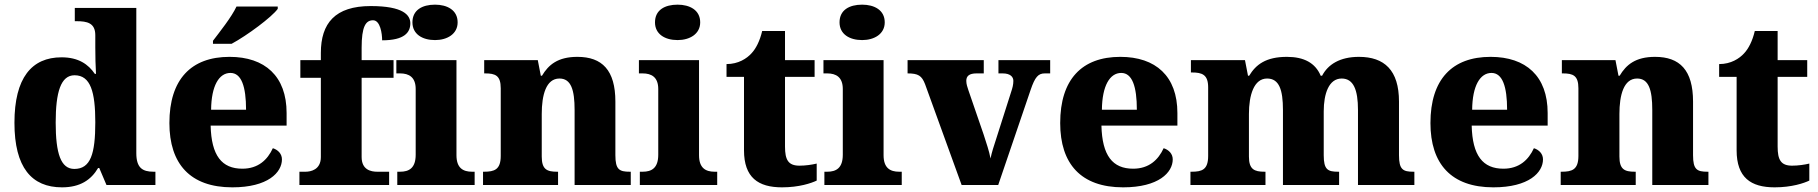

<svg xmlns="http://www.w3.org/2000/svg" viewBox="-20 -794 7804 824"><path d="M246 10C324 10 371 -22 401 -73H406L437 0H647V-57H639C591 -57 565 -74 565 -137V-760H301V-703H309C353 -703 389 -696 389 -643V-591C389 -553 390 -508 392 -477H387C359 -518 317 -548 244 -548C116 -548 42 -460 42 -267C42 -75 116 10 246 10ZM299 -69C241 -69 219 -135 219 -268C219 -399 241 -471 300 -471C369 -471 389 -399 389 -269C389 -134 369 -69 299 -69Z M894 -619V-606H974C1041 -642 1147 -721 1172 -756V-766H995C974 -721 923 -657 894 -619ZM977 10C1130 10 1190 -54 1190 -110C1190 -134 1173 -151 1151 -158C1128 -108 1088 -70 1020 -70C932 -70 887 -126 884 -255H1210V-309C1210 -467 1117 -550 965 -550C800 -550 707 -453 707 -266C707 -91 796 10 977 10ZM1036 -323H886C887 -426 920 -481 969 -481C1016 -481 1036 -423 1036 -323Z M1265 0H1650V-57H1599C1572 -57 1532 -65 1532 -120V-460H1669V-536H1532V-589C1532 -679 1549 -707 1581 -707C1612 -707 1620 -650 1620 -621C1716 -621 1741 -655 1741 -694C1741 -729 1711 -768 1571 -768C1418 -768 1357 -694 1357 -567V-536H1269V-460H1357V-120C1357 -65 1313 -57 1291 -57H1265Z M1847 -622C1899 -622 1944 -648 1944 -698C1944 -751 1899 -774 1847 -774C1792 -774 1750 -751 1750 -698C1750 -648 1792 -622 1847 -622ZM1685 0H2017V-57H2006C1967 -57 1939 -73 1939 -128V-536H1681V-479H1697C1735 -479 1764 -463 1764 -412V-130C1764 -73 1736 -57 1697 -57H1685Z M2053 0H2375V-57H2371C2327 -57 2305 -67 2305 -122V-305C2305 -385 2323 -457 2381 -457C2431 -457 2446 -408 2446 -322V0H2687V-57H2683C2638 -57 2621 -66 2621 -128V-358C2621 -493 2564 -550 2458 -550C2374 -550 2334 -516 2306 -469H2301L2288 -536H2058V-479H2062C2106 -479 2129 -470 2129 -415V-125C2129 -66 2102 -57 2057 -57H2053Z M2888 -622C2940 -622 2985 -648 2985 -698C2985 -751 2940 -774 2888 -774C2833 -774 2791 -751 2791 -698C2791 -648 2833 -622 2888 -622ZM2726 0H3058V-57H3047C3008 -57 2980 -73 2980 -128V-536H2722V-479H2738C2776 -479 2805 -463 2805 -412V-130C2805 -73 2777 -57 2738 -57H2726Z M3336 10C3410 10 3462 -8 3485 -19V-92C3464 -87 3437 -83 3411 -83C3363 -83 3349 -108 3349 -165V-464H3476V-536H3349V-661H3251C3241 -618 3224 -585 3205 -565C3185 -543 3149 -519 3098 -519V-464H3173V-149C3173 -32 3234 10 3336 10Z M3680 -622C3732 -622 3777 -648 3777 -698C3777 -751 3732 -774 3680 -774C3625 -774 3583 -751 3583 -698C3583 -648 3625 -622 3680 -622ZM3518 0H3850V-57H3839C3800 -57 3772 -73 3772 -128V-536H3514V-479H3530C3568 -479 3597 -463 3597 -412V-130C3597 -73 3569 -57 3530 -57H3518Z M3950 -433 4107 0H4264L4403 -408C4422 -464 4436 -479 4464 -479H4487V-536H4265V-479H4283C4316 -479 4329 -464 4329 -447C4329 -430 4325 -416 4319 -398L4254 -194C4246 -170 4236 -139 4231 -114C4225 -146 4214 -178 4201 -218L4136 -407C4132 -419 4127 -433 4127 -447C4127 -468 4140 -479 4171 -479H4202V-536H3875V-479C3921 -479 3936 -469 3950 -433Z M4800 10C4953 10 5013 -54 5013 -110C5013 -134 4996 -151 4974 -158C4951 -108 4911 -70 4843 -70C4755 -70 4710 -126 4707 -255H5033V-309C5033 -467 4940 -550 4788 -550C4623 -550 4530 -453 4530 -266C4530 -91 4619 10 4800 10ZM4859 -323H4709C4710 -426 4743 -481 4792 -481C4839 -481 4859 -423 4859 -323Z M5089 0H5411V-57H5407C5363 -57 5340 -67 5340 -122V-305C5340 -385 5361 -457 5418 -457C5470 -457 5486 -408 5486 -322V0H5727V-57H5723C5678 -57 5661 -66 5661 -128V-316C5661 -392 5683 -457 5738 -457C5789 -457 5808 -408 5808 -322V0H6050V-57H6046C6001 -57 5984 -66 5984 -128V-358C5984 -493 5921 -550 5812 -550C5730 -550 5679 -517 5654 -469H5648C5625 -524 5576 -550 5503 -550C5413 -550 5370 -517 5341 -469H5336L5323 -536H5091V-483H5095C5139 -483 5165 -474 5165 -419V-125C5165 -66 5139 -57 5094 -57H5089Z M6389 10C6542 10 6602 -54 6602 -110C6602 -134 6585 -151 6563 -158C6540 -108 6500 -70 6432 -70C6344 -70 6299 -126 6296 -255H6622V-309C6622 -467 6529 -550 6377 -550C6212 -550 6119 -453 6119 -266C6119 -91 6208 10 6389 10ZM6448 -323H6298C6299 -426 6332 -481 6381 -481C6428 -481 6448 -423 6448 -323Z M6678 0H7000V-57H6996C6952 -57 6930 -67 6930 -122V-305C6930 -385 6948 -457 7006 -457C7056 -457 7071 -408 7071 -322V0H7312V-57H7308C7263 -57 7246 -66 7246 -128V-358C7246 -493 7189 -550 7083 -550C6999 -550 6959 -516 6931 -469H6926L6913 -536H6683V-479H6687C6731 -479 6754 -470 6754 -415V-125C6754 -66 6727 -57 6682 -57H6678Z M7596 10C7670 10 7722 -8 7745 -19V-92C7724 -87 7697 -83 7671 -83C7623 -83 7609 -108 7609 -165V-464H7736V-536H7609V-661H7511C7501 -618 7484 -585 7465 -565C7445 -543 7409 -519 7358 -519V-464H7433V-149C7433 -32 7494 10 7596 10Z"/></svg>

Font: Noto Serif Gurmukhi ExtraBold
Style: Regular
Weight: 800
Designer: Vaibhav Singh and the Monotype Design Team
Foundry: Monotype Imaging Inc.
Version: Version 2.004